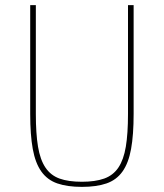

<svg xmlns="http://www.w3.org/2000/svg" viewBox="-20 -718 640 750"><path d="M120 -698V-273Q120 -196 128.5 -145Q137 -94 157.5 -63.5Q178 -33 212.5 -20.5Q247 -8 300 -8Q352 -8 387 -20.5Q422 -33 442.5 -63.5Q463 -94 471.5 -145Q480 -196 480 -273V-698H502V-273Q502 -191 492 -136Q482 -81 458.5 -48Q435 -15 396 -1.5Q357 12 300 12Q243 12 204 -1.5Q165 -15 141.5 -48Q118 -81 108 -136Q98 -191 98 -273V-698Z"/></svg>

Font: IBM Plex Mono Thin
Style: Regular
Weight: 100
Monospace: yes
Designer: Mike Abbink, Paul van der Laan, Pieter van Rosmalen
Foundry: Bold Monday
Version: Version 2.3